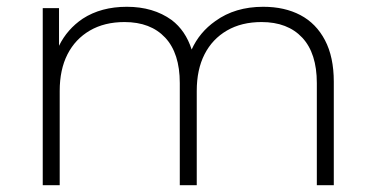

<svg xmlns="http://www.w3.org/2000/svg" viewBox="-20 -546 1104 566"><path d="M756 -526Q819 -526 865.5 -501.5Q912 -477 938 -427.5Q964 -378 964 -305V0H914V-301Q914 -389 871 -435Q828 -481 751 -481Q692 -481 649 -456Q606 -431 583 -386Q560 -341 560 -278V0H510V-301Q510 -389 467 -435Q424 -481 347 -481Q288 -481 245 -456Q202 -431 179 -386Q156 -341 156 -278V0H106V-522H154V-411Q178 -460 224 -491Q278 -526 354 -526Q432 -526 486 -487Q527 -456 545 -400Q568 -451 615 -484Q673 -526 756 -526Z"/></svg>

Font: Montserrat Z Light
Style: Regular
Weight: 300
Designer: Julieta Ulanovsky
Foundry: Julieta Ulanovsky
Version: Version 8.000